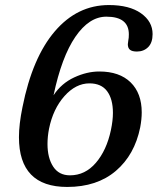

<svg xmlns="http://www.w3.org/2000/svg" viewBox="-20 -730 624 760"><path d="M55 -187Q55 -238 69 -306Q108 -502 197 -606Q286 -710 411 -710Q492 -710 538 -677.5Q584 -645 584 -595Q584 -561 566.5 -543.5Q549 -526 522 -526Q503 -526 494.5 -533Q486 -540 486 -555Q486 -559 488 -571Q490 -579 490 -594Q490 -664 401 -664Q333 -664 278.5 -584.5Q224 -505 192 -353Q223 -400 273.5 -423.5Q324 -447 373 -447Q453 -447 497 -404Q541 -361 541 -285Q541 -258 535 -226Q513 -117 438.5 -53.5Q364 10 246 10Q55 10 55 -187ZM419 -215Q427 -253 427 -283Q427 -338 404 -369Q381 -400 334 -400Q280 -400 235 -349.5Q190 -299 174 -220Q168 -189 168 -160Q168 -105 190.5 -70.5Q213 -36 257 -36Q317 -36 359.5 -85.5Q402 -135 419 -215Z"/></svg>

Font: Taviraj Medium
Style: Italic
Weight: 500
Italic angle: -12°
Designer: Katatrad Team
Foundry: CadsonDemak
Version: Version 1.001